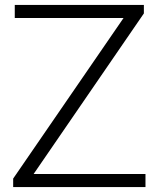

<svg xmlns="http://www.w3.org/2000/svg" viewBox="-20 -760 644 780"><path d="M33.5 0V-34.5L482 -687H40V-740H564.5V-705.5L116.5 -53H571V0Z"/></svg>

Font: Encode Sans SmExp Lt
Style: Regular
Weight: 300
Width: 6
Designer: Multiple Designers
Foundry: Impallari Type
Version: Version 3.002; ttfautohint (v1.8.3) -l 8 -r 50 -G 200 -x 14 